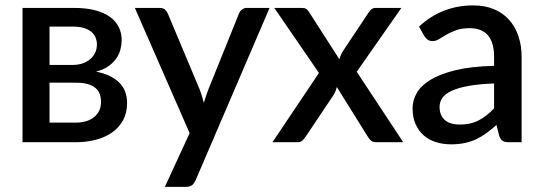

<svg xmlns="http://www.w3.org/2000/svg" viewBox="-20 -540 2060 729"><path d="M268 -74.5Q312 -74.5 337.8 -95.8Q363.5 -117 363.5 -153Q363.5 -168.5 359 -182Q354.5 -195.5 343.5 -205.2Q332.5 -215 314.2 -220.5Q296 -226 268.5 -226H168V-74.5ZM168 -439V-293.5H256.5Q276.5 -293.5 293.2 -299.2Q310 -305 322.2 -315.2Q334.5 -325.5 341.2 -339.8Q348 -354 348 -371.5Q348 -384 343.5 -396.2Q339 -408.5 328.2 -418Q317.5 -427.5 300 -433.2Q282.5 -439 256.5 -439ZM260 -510Q307.5 -510 342 -500.8Q376.5 -491.5 398.8 -475Q421 -458.5 431.5 -436Q442 -413.5 442 -387.5Q442 -371 437.5 -353Q433 -335 422 -318.8Q411 -302.5 392.2 -289Q373.5 -275.5 344.5 -268Q399 -258 430.8 -228.2Q462.5 -198.5 462.5 -149Q462.5 -111 447 -83Q431.5 -55 404.8 -36.5Q378 -18 342.8 -9Q307.5 0 268.5 0H65.5V-510Z M1003.5 -510 722.5 145Q717 156.5 709.2 163Q701.5 169.5 685.5 169.5H606L700 -34.5L492 -510H585.5Q599 -510 606.2 -503.8Q613.5 -497.5 617 -489L738.5 -199.5Q743 -187 746.8 -174.8Q750.5 -162.5 754 -149.5Q758 -162.5 762 -175Q766 -187.5 771 -200L887.5 -489Q891 -498 899.2 -504Q907.5 -510 917.5 -510Z M1511 0H1408Q1395.5 0 1388.2 -6.5Q1381 -13 1376.5 -21L1259 -209.5Q1254.5 -192.5 1247 -180L1140.5 -21Q1135 -13 1128.2 -6.5Q1121.5 0 1110.5 0H1014.5L1191 -263L1021.5 -510H1124.5Q1137 -510 1142.8 -506.2Q1148.5 -502.5 1153 -495L1268.5 -315Q1273 -331.5 1282.5 -346.5L1380 -493Q1390 -510 1405.5 -510H1504L1334.5 -267.5Z M1856 -223Q1798.5 -221 1759 -213.8Q1719.5 -206.5 1695 -195.2Q1670.5 -184 1659.8 -168.5Q1649 -153 1649 -134.5Q1649 -116.5 1654.8 -103.8Q1660.5 -91 1670.8 -82.8Q1681 -74.5 1694.8 -70.8Q1708.5 -67 1725 -67Q1767 -67 1797.2 -82.8Q1827.5 -98.5 1856 -128.5ZM1571 -439Q1657.5 -519.5 1777 -519.5Q1821 -519.5 1855.2 -505.2Q1889.5 -491 1912.8 -465Q1936 -439 1948.2 -403.2Q1960.5 -367.5 1960.5 -324V0H1912.5Q1897 0 1889 -4.8Q1881 -9.5 1875.5 -24L1865 -65.5Q1845.5 -48 1826.5 -34.2Q1807.5 -20.5 1787.2 -11Q1767 -1.5 1743.8 3.2Q1720.5 8 1692.5 8Q1661.5 8 1634.8 -0.5Q1608 -9 1588.5 -26.2Q1569 -43.5 1557.8 -69Q1546.5 -94.5 1546.5 -129Q1546.5 -158.5 1562.2 -186.5Q1578 -214.5 1614.2 -236.8Q1650.5 -259 1709.8 -273.5Q1769 -288 1856 -290V-324Q1856 -379 1832.5 -406Q1809 -433 1763.5 -433Q1732.5 -433 1711.5 -425.2Q1690.5 -417.5 1675 -408.5Q1659.5 -399.5 1647.5 -391.8Q1635.5 -384 1622 -384Q1611 -384 1603.2 -389.8Q1595.5 -395.5 1590.5 -404Z"/></svg>

Font: Lato 2
Style: Regular
Weight: 600
Designer: Lukasz Dziedzic with Adam Twardoch and Botio Nikoltchev
Foundry: tyPoland Lukasz Dziedzic
Version: Version 2.015; 2015-08-06; http://www.latofonts.com/